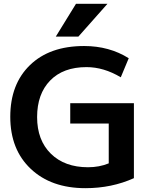

<svg xmlns="http://www.w3.org/2000/svg" viewBox="-20 -983 796 1013"><path d="M423.8 -740.2Q556.6 -740.2 659.2 -675.8L617.2 -575.2Q527.3 -628.9 436.5 -628.9Q313.5 -628.9 244.6 -558.1Q175.8 -487.3 175.8 -365.2Q175.8 -243.2 248.5 -171.9Q321.3 -100.6 444.3 -100.6Q503.9 -100.6 553.7 -121.1V-331.1H350.6V-438.5H686.5V-43Q569.3 9.8 430.7 9.8Q250 9.8 142.1 -92.3Q34.2 -194.3 34.2 -366.7Q34.2 -539.1 138.2 -639.6Q242.2 -740.2 423.8 -740.2ZM274.4 -790 380.9 -962.9H546.9L393.6 -790Z"/></svg>

Font: GenEi M Gothic v2 Bold
Style: Regular
Weight: 700
Version: Version 2.0